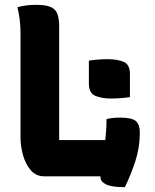

<svg xmlns="http://www.w3.org/2000/svg" viewBox="-20 -730 640 795"><path d="M348 -479Q367 -482 388 -483.5Q409 -485 426 -485Q464 -485 491 -474.5Q518 -464 518 -423V-328Q499 -325 478 -323.5Q457 -322 440 -322Q402 -322 375 -333Q348 -344 348 -384ZM163 0Q129 0 107.5 -25Q86 -50 75.5 -87Q65 -124 65 -159V-590Q65 -651 52 -700Q69 -705 88.5 -707.5Q108 -710 130 -710Q183 -710 204 -692.5Q225 -675 225 -620V-150H416Q418 -168 419.5 -189.5Q421 -211 421 -237Q444 -243 479 -243Q524 -243 541.5 -229.5Q559 -216 559 -181Q559 -120 540.5 -63Q522 -6 497 45Q442 45 419 33.5Q396 22 396 4Q396 2 396 0Z"/></svg>

Font: Recursive Mn Csl St XBd
Style: Regular
Weight: 800
Monospace: yes
Version: Version 1.079;hotconv 1.0.112;makeotfexe 2.5.65598; ttfautoh